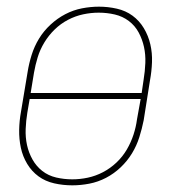

<svg xmlns="http://www.w3.org/2000/svg" viewBox="-20 -548 540 576"><path d="M197 8Q169 8 142.5 2Q116 -4 95.5 -19Q75 -34 61.5 -56.5Q48 -79 42.5 -105Q37 -131 37.5 -158.5Q38 -186 43 -213L63 -333Q67 -358 75 -383.5Q83 -409 97 -432Q111 -455 131.5 -474Q152 -493 176 -505.5Q200 -518 226 -523Q252 -528 277 -528Q304 -528 330.5 -522Q357 -516 377.5 -501Q398 -486 411.5 -463.5Q425 -441 431 -415Q437 -389 436 -361.5Q435 -334 430 -307L411 -187Q406 -162 398 -136.5Q390 -111 376 -88Q362 -65 342 -46Q322 -27 298 -14.5Q274 -2 248 3Q222 8 197 8ZM72 -269H405L411 -310Q415 -334 416 -359Q417 -384 412 -407Q407 -430 396 -450.5Q385 -471 366.5 -485Q348 -499 324.5 -504.5Q301 -510 276 -510Q253 -510 229.5 -505Q206 -500 184 -488.5Q162 -477 144 -459.5Q126 -442 113 -420.5Q100 -399 93 -376Q86 -353 82 -330ZM197 -10Q220 -10 243.5 -15Q267 -20 289 -31.5Q311 -43 329.5 -60.5Q348 -78 360.5 -99.5Q373 -121 380.5 -144Q388 -167 391 -190L402 -251H69L62 -210Q58 -186 57 -161Q56 -136 61 -113Q66 -90 77.5 -69.5Q89 -49 107 -35Q125 -21 148.5 -15.5Q172 -10 197 -10Z"/></svg>

Font: Iosevka SS04 Thin
Style: Italic
Weight: 100
Italic angle: -9°
Monospace: yes
Designer: Belleve Invis
Foundry: Belleve Invis
Version: Version 19.0.0; ttfautohint (v1.8.4)